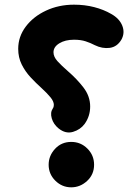

<svg xmlns="http://www.w3.org/2000/svg" viewBox="-20 -741 580 813"><path d="M450.7 -682.1Q485.8 -662.6 497.8 -632.1Q509.8 -601.6 494.1 -573.2Q476.1 -542.5 444.6 -538.3Q413.1 -534.2 381.3 -549.8Q363.8 -559.1 343 -565.9Q322.3 -572.8 293.5 -572.8Q255.9 -572.8 231.2 -557.6Q206.5 -542.5 206.5 -519.5Q206.5 -500.5 223.4 -481.9Q240.2 -463.4 267.6 -439.5Q305.2 -407.2 333.5 -370.4Q361.8 -333.5 361.8 -290Q361.8 -249 338.4 -216.3Q320.3 -191.9 289.1 -182.6Q257.8 -173.3 228 -197.3Q206.5 -214.8 199.2 -239.7Q191.9 -264.6 203.6 -281.7Q208 -288.1 208 -296.9Q208 -311.5 193.8 -328.9Q179.7 -346.2 156.2 -367.7Q132.3 -389.2 109.6 -413.6Q86.9 -438 72 -467.8Q57.1 -497.6 57.1 -534.2Q57.1 -585.9 89.1 -628.4Q121.1 -670.9 174.8 -696Q228.5 -721.2 293.5 -721.2Q338.9 -721.2 378.7 -710.9Q418.5 -700.7 450.7 -682.1ZM186 -43.5Q186 -81.5 213.1 -110.8Q240.2 -140.1 281.7 -140.1Q321.8 -140.1 350.1 -111.8Q378.4 -83.5 378.4 -43.5Q378.4 -2.4 349.1 24.9Q319.8 52.2 281.7 52.2Q242.7 52.2 214.4 24.2Q186 -3.9 186 -43.5Z"/></svg>

Font: Mikhak-FD ExtraBold
Style: Regular
Weight: 800
Designer: Amin Abedi
Version: Version 3.2